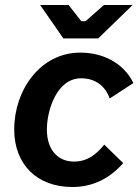

<svg xmlns="http://www.w3.org/2000/svg" viewBox="-20 -740 561 770"><path d="M270 10C351 10 419 -23 474 -86L398 -160C367 -121 330 -92 277 -92C209 -92 168 -143 168 -220C168 -300 209 -426 305 -426C363 -426 402 -395 420 -345L515 -407C475 -489 391 -529 302 -529C141 -529 37 -378 37 -221C37 -81 128 10 270 10ZM234 -586H374L512 -720H397L323 -655H306L255 -720H141Z"/></svg>

Font: Fixel Text 20240404 SemiBold
Style: Italic
Weight: 600
Width: 4
Italic angle: -10°
Designer: AlfaBravo + MacPaw
Foundry: Kyrylo Tkachov, Marchela Mozhyna, Serhii Makarenko, Maria Weinstein, Zakhar Kryvoshyya
Version: Version 1.211;Glyphs 3.2 (3225)